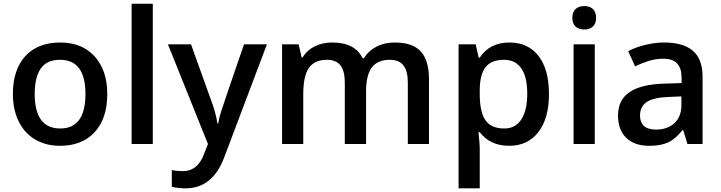

<svg xmlns="http://www.w3.org/2000/svg" viewBox="-20 -780 3904 1040"><path d="M561 -271Q561 -138.7 493.2 -64.5Q425.3 9.8 304.2 9.8Q228.5 9.8 170.4 -24.4Q112.3 -58.6 81.1 -122.6Q49.8 -186.5 49.8 -271Q49.8 -402.3 117.2 -476.1Q184.6 -549.8 307.1 -549.8Q424.3 -549.8 492.7 -474.4Q561 -398.9 561 -271ZM168 -271Q168 -84 306.2 -84Q442.9 -84 442.9 -271Q442.9 -456.1 305.2 -456.1Q232.9 -456.1 200.4 -408.2Q168 -360.4 168 -271Z M807.6 0H692.9V-759.8H807.6Z M889.6 -540H1014.6L1124.5 -233.9Q1149.4 -168.5 1157.7 -110.8H1161.6Q1166 -137.7 1177.7 -176Q1189.5 -214.4 1301.8 -540H1425.8L1194.8 71.8Q1131.8 240.2 984.9 240.2Q946.8 240.2 910.6 231.9V141.1Q936.5 147 969.7 147Q1052.7 147 1086.4 50.8L1106.4 0Z M1962.9 0H1847.7V-333Q1847.7 -395 1824.2 -425.5Q1800.8 -456.1 1751 -456.1Q1684.6 -456.1 1653.6 -412.8Q1622.6 -369.6 1622.6 -269V0H1507.8V-540H1597.7L1613.8 -469.2H1619.6Q1642.1 -507.8 1684.8 -528.8Q1727.5 -549.8 1778.8 -549.8Q1903.3 -549.8 1943.8 -464.8H1951.7Q1975.6 -504.9 2019 -527.3Q2062.5 -549.8 2118.7 -549.8Q2215.3 -549.8 2259.5 -501Q2303.7 -452.1 2303.7 -352.1V0H2189V-333Q2189 -395 2165.3 -425.5Q2141.6 -456.1 2091.8 -456.1Q2024.9 -456.1 1993.9 -414.3Q1962.9 -372.6 1962.9 -286.1Z M2737.8 9.8Q2635.3 9.8 2578.6 -64H2571.8Q2578.6 4.4 2578.6 19V240.2H2463.9V-540H2556.6Q2560.5 -524.9 2572.8 -467.8H2578.6Q2632.3 -549.8 2739.7 -549.8Q2840.8 -549.8 2897.2 -476.6Q2953.6 -403.3 2953.6 -271Q2953.6 -138.7 2896.2 -64.5Q2838.9 9.8 2737.8 9.8ZM2710 -456.1Q2641.6 -456.1 2610.1 -416Q2578.6 -376 2578.6 -288.1V-271Q2578.6 -172.4 2609.9 -128.2Q2641.1 -84 2711.9 -84Q2771.5 -84 2803.7 -132.8Q2835.9 -181.6 2835.9 -272Q2835.9 -362.8 2804 -409.4Q2772 -456.1 2710 -456.1Z M3201.7 0H3086.9V-540H3201.7ZM3080.1 -683.1Q3080.1 -713.9 3096.9 -730.5Q3113.8 -747.1 3145 -747.1Q3175.3 -747.1 3192.1 -730.5Q3209 -713.9 3209 -683.1Q3209 -653.8 3192.1 -637Q3175.3 -620.1 3145 -620.1Q3113.8 -620.1 3096.9 -637Q3080.1 -653.8 3080.1 -683.1Z M3703.6 0 3680.7 -75.2H3676.8Q3637.7 -25.9 3598.1 -8.1Q3558.6 9.8 3496.6 9.8Q3417 9.8 3372.3 -33.2Q3327.6 -76.2 3327.6 -154.8Q3327.6 -238.3 3389.6 -280.8Q3451.7 -323.2 3578.6 -327.1L3671.9 -330.1V-358.9Q3671.9 -410.6 3647.7 -436.3Q3623.5 -461.9 3572.8 -461.9Q3531.2 -461.9 3493.2 -449.7Q3455.1 -437.5 3419.9 -420.9L3382.8 -502.9Q3426.8 -525.9 3479 -537.8Q3531.2 -549.8 3577.6 -549.8Q3680.7 -549.8 3733.2 -504.9Q3785.6 -460 3785.6 -363.8V0ZM3532.7 -78.1Q3595.2 -78.1 3633.1 -113Q3670.9 -147.9 3670.9 -210.9V-257.8L3601.6 -254.9Q3520.5 -252 3483.6 -227.8Q3446.8 -203.6 3446.8 -153.8Q3446.8 -117.7 3468.3 -97.9Q3489.7 -78.1 3532.7 -78.1Z"/></svg>

Font: f1_58959          
Style: Regular
Weight: 600
Foundry: Ascender Corporation
Version: Version 1.10